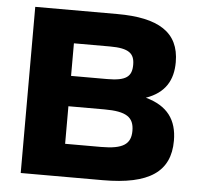

<svg xmlns="http://www.w3.org/2000/svg" viewBox="-49 -719 793 769"><g transform="rotate(5 347.0 -334.0)"><path d="M662 -182C662 -266 623 -320 535 -344C612 -371 642 -424 642 -496C642 -617 557 -668 392 -668H62V0H392C579 0 662 -58 662 -182ZM493 -207C493 -154 462 -132 374 -132H229V-283H374C462 -283 493 -262 493 -207ZM473 -471C473 -424 451 -405 374 -405H229V-536H374C451 -536 473 -516 473 -471Z"/></g></svg>

Font: Gantari ExtraBold
Style: Regular
Weight: 800
Designer: Anugrah Pasau
Foundry: Lafontype
Version: Version 1.000